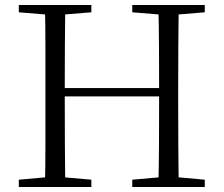

<svg xmlns="http://www.w3.org/2000/svg" viewBox="-20 -745 891 765"><path d="M55 0V-29L189 -41H208L344 -29V0ZM159 0Q161 -83 161 -166.5Q161 -250 161 -335V-390Q161 -475 161 -559Q161 -643 159 -725H240Q239 -643 238.5 -559Q238 -475 238 -390V-368Q238 -259 238.5 -171Q239 -83 240 0ZM200 -361V-394H653V-361ZM507 0V-29L643 -41H663L796 -29V0ZM611 0Q613 -83 613.5 -171Q614 -259 614 -368V-390Q614 -475 613.5 -559Q613 -643 611 -725H692Q691 -643 690.5 -559Q690 -475 690 -390V-335Q690 -250 690.5 -166.5Q691 -83 692 0ZM55 -696V-725H344V-696L208 -685H189ZM507 -696V-725H796V-696L663 -685H643Z"/></svg>

Font: Noto Serif KR ExtraLight Light
Style: Regular
Weight: 300
Version: Version 2.003-H1;hotconv 1.1.1;makeotfexe 2.6.0